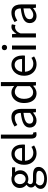

<svg xmlns="http://www.w3.org/2000/svg" viewBox="1616 -2452 1086 4358"><g transform="rotate(-90 2159.0 -273.0)"><path d="M275.4 250Q209.2 250 158.3 233Q107.5 216.1 79.1 183.7Q50.8 151.3 50.8 104.5Q50.8 69.5 71.7 37.4Q92.6 5.2 130.8 -18.4V-22.8Q110 -36 95.9 -58Q81.9 -80 81.9 -112.3Q81.9 -146 101.4 -172Q120.9 -198.1 142.2 -212.8V-216.8Q114.9 -238.4 92.9 -276.3Q70.9 -314.2 70.9 -363Q70.9 -422.8 98.8 -466.4Q126.7 -509.9 173.3 -533.4Q219.9 -556.8 274.1 -556.8Q297.9 -556.8 317.6 -553Q337.2 -549.2 351.3 -543.4H540.2V-472.9H429.4Q448.8 -454.2 461 -425.1Q473.1 -395.9 473.1 -360.6Q473.1 -303.2 446.5 -260.7Q420 -218.2 374.9 -195.1Q329.8 -172.1 274.1 -172.1Q255.3 -172.1 233.7 -177Q212.1 -182 193.7 -190.6Q179.2 -178.6 168.9 -163.5Q158.6 -148.5 158.6 -126.2Q158.6 -100.5 178.9 -83.7Q199.1 -66.9 254.2 -66.9H360.7Q454.7 -66.9 502.2 -36Q549.6 -5.2 549.6 62.1Q549.6 112.3 515.9 155.2Q482.2 198.2 420.7 224.1Q359.1 250 275.4 250ZM274.1 -233.9Q306.1 -233.9 332.4 -249.7Q358.6 -265.5 374.5 -294.7Q390.4 -323.8 390.4 -363Q390.4 -403 374.8 -431.4Q359.2 -459.9 333 -475Q306.7 -490.2 274.1 -490.2Q242.6 -490.2 216.3 -475Q190 -459.9 174.4 -431.7Q158.8 -403.6 158.8 -363Q158.8 -323.8 174.7 -294.7Q190.6 -265.5 216.9 -249.7Q243.2 -233.9 274.1 -233.9ZM287.5 187.2Q340.4 187.2 378.9 171Q417.3 154.9 438.8 129.6Q460.3 104.3 460.3 76.6Q460.3 37.8 432.1 23Q403.9 8.1 350.5 8.1H256.2Q241.1 8.1 222.8 6.3Q204.5 4.5 185.6 -0.1Q156.7 20.5 143.8 44.5Q130.9 68.6 130.9 91.8Q130.9 135.2 172.5 161.2Q214 187.2 287.5 187.2Z M857.7 13.4Q785.5 13.4 726.4 -20.6Q667.3 -54.6 632.4 -118.2Q597.6 -181.9 597.6 -271Q597.6 -337.5 617.6 -390.1Q637.7 -442.7 672.5 -480.1Q707.4 -517.6 751 -537.2Q794.6 -556.8 841.4 -556.8Q910.6 -556.8 958.8 -525.7Q1007 -494.5 1032.4 -437.1Q1057.9 -379.7 1057.9 -301.7Q1057.9 -287.4 1056.9 -274.1Q1056 -260.7 1053.6 -249.7H687.9Q691 -192.4 714.3 -149.8Q737.7 -107.2 777.1 -83.5Q816.4 -59.8 868.3 -59.8Q907.8 -59.8 940.5 -71.2Q973.1 -82.7 1003.5 -103.1L1036.3 -42.5Q1000.8 -19.4 957 -3Q913.2 13.4 857.7 13.4ZM686.7 -315.5H977.7Q977.7 -397.1 942.2 -440.3Q906.8 -483.6 842.5 -483.6Q804.5 -483.6 771.1 -463.9Q737.7 -444.3 715.2 -406.9Q692.7 -369.6 686.7 -315.5Z M1288.3 13.4Q1254.1 13.4 1232.9 -0.9Q1211.8 -15.3 1201.9 -42.6Q1192.1 -69.9 1192.1 -108.1V-796H1283.5V-102.1Q1283.5 -81.5 1291.3 -72.2Q1299 -62.9 1309 -62.9Q1312.8 -62.9 1316.8 -63.4Q1320.8 -63.9 1328.4 -64.9L1340.9 5.1Q1331.1 8 1318.9 10.7Q1306.7 13.4 1288.3 13.4Z M1601.2 13.4Q1555.9 13.4 1520.1 -4.9Q1484.2 -23.2 1463.4 -57.9Q1442.6 -92.5 1442.6 -141.3Q1442.6 -230.1 1522.5 -277.5Q1602.3 -325 1775.7 -344.2Q1776.1 -379.4 1766.8 -410.5Q1757.5 -441.7 1733.2 -461.5Q1708.9 -481.3 1664 -481.3Q1616.6 -481.3 1575.1 -462.8Q1533.7 -444.3 1501 -422.7L1465.9 -486Q1491 -502.3 1523.8 -518.5Q1556.6 -534.7 1595.9 -545.7Q1635.1 -556.8 1678.5 -556.8Q1745.2 -556.8 1786.8 -529.1Q1828.3 -501.4 1847.7 -451.5Q1867.1 -401.6 1867.1 -334V0H1792.2L1784.5 -64.9H1780.7Q1742.6 -32.7 1697.3 -9.7Q1651.9 13.4 1601.2 13.4ZM1626.8 -60.6Q1666 -60.6 1701.3 -79Q1736.5 -97.4 1775.7 -132.4V-283.2Q1684.7 -273.1 1630.8 -254.3Q1577 -235.5 1554 -209.1Q1531.1 -182.6 1531.1 -147.4Q1531.1 -100.4 1558.9 -80.5Q1586.6 -60.6 1626.8 -60.6Z M2223.6 13.4Q2155.7 13.4 2105.3 -19.9Q2054.9 -53.1 2027.3 -116.8Q1999.8 -180.4 1999.8 -271Q1999.8 -359.1 2032.8 -423.2Q2065.9 -487.2 2119.6 -522Q2173.3 -556.8 2235.4 -556.8Q2283 -556.8 2317.6 -540.2Q2352.3 -523.6 2387.6 -493.5L2383.4 -587V-796H2474.8V0H2400L2391.9 -64.1H2389.1Q2357.2 -32.3 2315.2 -9.5Q2273.1 13.4 2223.6 13.4ZM2243.8 -63.7Q2282 -63.7 2315.9 -82.2Q2349.8 -100.8 2383.4 -137.9V-422.9Q2349.4 -454.1 2317 -467.1Q2284.5 -480.1 2250.5 -480.1Q2207.6 -480.1 2172.1 -453.7Q2136.6 -427.3 2115.4 -380.6Q2094.3 -333.9 2094.3 -271.8Q2094.3 -206.8 2111.9 -160.1Q2129.5 -113.4 2163.1 -88.5Q2196.7 -63.7 2243.8 -63.7Z M2878.7 13.4Q2806.5 13.4 2747.4 -20.6Q2688.3 -54.6 2653.4 -118.2Q2618.6 -181.9 2618.6 -271Q2618.6 -337.5 2638.6 -390.1Q2658.7 -442.7 2693.5 -480.1Q2728.4 -517.6 2772 -537.2Q2815.6 -556.8 2862.4 -556.8Q2931.6 -556.8 2979.8 -525.7Q3028 -494.5 3053.4 -437.1Q3078.9 -379.7 3078.9 -301.7Q3078.9 -287.4 3077.9 -274.1Q3077 -260.7 3074.6 -249.7H2708.9Q2712 -192.4 2735.3 -149.8Q2758.7 -107.2 2798.1 -83.5Q2837.4 -59.8 2889.3 -59.8Q2928.8 -59.8 2961.5 -71.2Q2994.1 -82.7 3024.5 -103.1L3057.3 -42.5Q3021.8 -19.4 2978 -3Q2934.2 13.4 2878.7 13.4ZM2707.7 -315.5H2998.7Q2998.7 -397.1 2963.2 -440.3Q2927.8 -483.6 2863.5 -483.6Q2825.5 -483.6 2792.1 -463.9Q2758.7 -444.3 2736.2 -406.9Q2713.7 -369.6 2707.7 -315.5Z M3213.1 0V-543.4H3304.5V0ZM3259.4 -655.3Q3232.1 -655.3 3215.5 -671.8Q3198.9 -688.2 3198.9 -716.2Q3198.9 -742.6 3215.5 -758.7Q3232.1 -774.9 3259.4 -774.9Q3285.7 -774.9 3302.9 -758.7Q3320 -742.6 3320 -716.2Q3320 -688.2 3302.9 -671.8Q3285.7 -655.3 3259.4 -655.3Z M3488.1 0V-543.4H3563L3571.7 -444.4H3574.1Q3602.4 -495.9 3642.6 -526.3Q3682.7 -556.8 3728.2 -556.8Q3746.9 -556.8 3760.2 -554.2Q3773.6 -551.6 3786.2 -545.4L3769.4 -465.6Q3755.2 -470.2 3744.3 -472.4Q3733.3 -474.6 3716.2 -474.6Q3682.7 -474.6 3644.9 -446.4Q3607 -418.2 3579.5 -348.8V0Z M3972.2 13.4Q3926.9 13.4 3891.1 -4.9Q3855.2 -23.2 3834.4 -57.9Q3813.6 -92.5 3813.6 -141.3Q3813.6 -230.1 3893.5 -277.5Q3973.3 -325 4146.7 -344.2Q4147.1 -379.4 4137.8 -410.5Q4128.5 -441.7 4104.2 -461.5Q4079.9 -481.3 4035 -481.3Q3987.6 -481.3 3946.1 -462.8Q3904.7 -444.3 3872 -422.7L3836.9 -486Q3862 -502.3 3894.8 -518.5Q3927.6 -534.7 3966.9 -545.7Q4006.1 -556.8 4049.5 -556.8Q4116.2 -556.8 4157.8 -529.1Q4199.3 -501.4 4218.7 -451.5Q4238.1 -401.6 4238.1 -334V0H4163.2L4155.5 -64.9H4151.7Q4113.6 -32.7 4068.3 -9.7Q4022.9 13.4 3972.2 13.4ZM3997.8 -60.6Q4037 -60.6 4072.3 -79Q4107.5 -97.4 4146.7 -132.4V-283.2Q4055.7 -273.1 4001.8 -254.3Q3948 -235.5 3925 -209.1Q3902.1 -182.6 3902.1 -147.4Q3902.1 -100.4 3929.9 -80.5Q3957.6 -60.6 3997.8 -60.6Z"/></g></svg>

Font: Shanggu Sans SC VF
Style: Regular
Weight: 250
Designer: GuiWonder
Version: Version 1.021